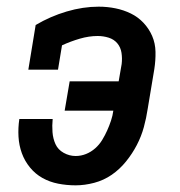

<svg xmlns="http://www.w3.org/2000/svg" viewBox="-20 -548 540 576"><path d="M207 8Q180 8 154.5 3Q129 -2 107.5 -14Q86 -26 70 -45.5Q54 -65 45.5 -88.5Q37 -112 35.5 -138Q34 -164 38 -191H138Q136 -171 137.5 -151.5Q139 -132 146.5 -115.5Q154 -99 171 -89.5Q188 -80 207 -80Q223 -80 238 -86Q253 -92 265.5 -103Q278 -114 286.5 -128Q295 -142 301.5 -156.5Q308 -171 313 -186Q318 -201 320 -216H174L189 -304H336L345 -356Q347 -373 344.5 -389.5Q342 -406 332 -418Q322 -430 306 -435Q290 -440 273 -440Q247 -440 219.5 -432Q192 -424 166 -412L154 -339H65L87 -473Q131 -499 180 -513.5Q229 -528 276 -528Q302 -528 326.5 -523Q351 -518 372.5 -507.5Q394 -497 410.5 -479.5Q427 -462 436.5 -440Q446 -418 446.5 -392.5Q447 -367 443 -341L423 -221Q419 -194 411.5 -166.5Q404 -139 390.5 -113Q377 -87 358 -63.5Q339 -40 315 -23.5Q291 -7 262.5 0.5Q234 8 207 8Z"/></svg>

Font: Iosevka Curly Slab Semibold
Style: Italic
Weight: 600
Italic angle: -9°
Monospace: yes
Designer: Belleve Invis
Foundry: Belleve Invis
Version: Version 22.1.2; ttfautohint (v1.8.4)